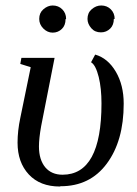

<svg xmlns="http://www.w3.org/2000/svg" viewBox="-20 -669 498 700"><path d="M201 10 198 11Q126 11 85 -33Q44 -77 44 -149Q44 -192 54 -239L92 -424L54 -436L58 -458H179L130 -209Q122 -164 122 -135Q122 -87 145 -59Q168 -32 208 -32Q350 -32 350 -292Q350 -347 340 -388Q329 -432 312 -442L327 -470Q373 -457 402 -408Q431 -359 431 -291Q431 -155 369 -72Q308 10 201 10ZM398 -600H395Q395 -578 382 -565Q368 -551 348 -551Q326 -551 313 -566Q299 -582 299 -600Q299 -622 314 -635Q330 -649 349 -649Q370 -649 384 -635Q398 -621 398 -600ZM221 -600 219 -599Q219 -577 206 -564Q192 -550 172 -550Q153 -550 138 -565Q123 -580 123 -600Q123 -622 138 -635Q154 -649 172 -649Q193 -649 207 -635Q221 -621 221 -600Z"/></svg>

Font: Libra Serif Modern
Style: Italic
Weight: 400
Italic angle: -12°
Designer: Stefan Peev, Context Ltd
Foundry: Stefan Peev, Context Ltd
Version: Version 1.000